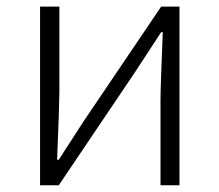

<svg xmlns="http://www.w3.org/2000/svg" viewBox="-20 -553 655 573"><path d="M99.6 0V-533.2H157.2V-276.4Q157.2 -241.2 150.4 -76.2H155.3L230.5 -192.4L460.9 -533.2H515.6V0H459V-255.9Q459 -292 465.8 -457H460.9Q407.2 -374 385.7 -341.8L155.3 0Z"/></svg>

Font: Taipei Sans TC Beta Light
Style: Regular
Weight: 300
Designer: JT Foundry
Foundry: JT Foundry
Version: Version 1.000